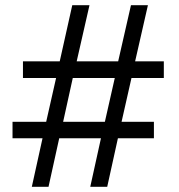

<svg xmlns="http://www.w3.org/2000/svg" viewBox="-20 -716 685 736"><path d="M102 0 143 -186H28V-249H157L195 -417H68V-481H209L257 -696H323L274 -481H433L482 -696H547L498 -481H608V-417H484L446 -249H570V-186H432L391 0H326L367 -186H207L166 0ZM222 -249H382L420 -417H259Z"/></svg>

Font: Chivo ExtraLight
Style: Regular
Weight: 250
Designer: Hector Gatti
Foundry: Omnibus-Type
Version: Version 2.002